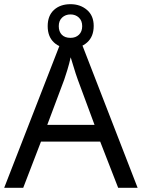

<svg xmlns="http://www.w3.org/2000/svg" viewBox="-20 -898 679 918"><path d="M545 0 459 -221H176L91 0H0L279 -717H360L638 0ZM352 -517Q349 -525 342 -546Q335 -567 328.5 -589.5Q322 -612 318 -624Q311 -593 302 -563.5Q293 -534 287 -517L206 -301H432ZM317 -667Q268 -667 238 -695Q208 -723 208 -773Q208 -823 238 -850.5Q268 -878 317 -878Q364 -878 396 -850.5Q428 -823 428 -774Q428 -723 396.5 -695Q365 -667 317 -667ZM317 -717Q342 -717 357.5 -732Q373 -747 373 -773Q373 -799 357 -814Q341 -829 317 -829Q293 -829 277 -814Q261 -799 261 -773Q261 -747 275.5 -732Q290 -717 317 -717Z"/></svg>

Font: Noto Sans Gothic
Style: Regular
Weight: 400
Designer: Monotype Design Team
Foundry: Monotype Imaging Inc.
Version: Version 2.001; ttfautohint (v1.8.4.7-5d5b)